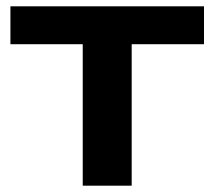

<svg xmlns="http://www.w3.org/2000/svg" viewBox="-20 -588 680 608"><path d="M242 0H397V-448H626V-568H13V-448H242Z"/></svg>

Font: Bounded Med
Style: Regular
Weight: 500
Designer: Vlad Churkin
Version: Version 3.0